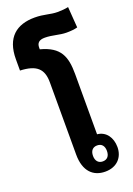

<svg xmlns="http://www.w3.org/2000/svg" viewBox="-175 -989 734 1062"><g transform="rotate(-20 192.0 -458.5)"><path d="M369 -917C351 -913 328 -911 306 -911C262 -911 231 -926 175 -926C69 -926 -1 -873 -1 -744V-678C95 -674 132 -640 132 -560V-135C132 -35 183 9 252 9C322 9 361 -37 361 -96C361 -152 331 -196 279 -201V-555C279 -659 256 -721 142 -751V-761C142 -788 156 -802 190 -802C234 -802 272 -787 313 -787C338 -787 360 -789 378 -794ZM258 -143C284 -143 299 -126 299 -96C299 -66 284 -49 258 -49C233 -49 217 -66 217 -96C217 -127 233 -143 258 -143Z"/></g></svg>

Font: Noto Sans Thai Looped Condensed ExtraBold
Style: Regular
Weight: 800
Width: 3
Designer: Sasikarn Vongin, Ben Mitchell
Foundry: The Fontpad Ltd
Version: Version 1.001